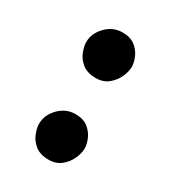

<svg xmlns="http://www.w3.org/2000/svg" viewBox="-111 -579 461 520"><g transform="rotate(30 119.5 -319.5)"><path d="M49.3 -447.3Q49.3 -474.6 70.8 -496.8Q92.3 -519 122.6 -519Q147 -519 161.9 -507.1Q176.8 -495.1 183.3 -479.2Q189.9 -463.4 189.9 -450.7Q189.9 -435.5 181.9 -418Q173.8 -400.4 158.4 -387.9Q143.1 -375.5 120.1 -375.5Q93.3 -375.5 77.6 -388.2Q62 -400.9 55.7 -417.7Q49.3 -434.6 49.3 -447.3ZM49.3 -191.9Q49.3 -219.2 70.8 -241.5Q92.3 -263.7 122.6 -263.7Q147 -263.7 161.9 -251.7Q176.8 -239.7 183.3 -223.9Q189.9 -208 189.9 -195.3Q189.9 -180.2 181.9 -162.6Q173.8 -145 158.4 -132.6Q143.1 -120.1 120.1 -120.1Q93.3 -120.1 77.6 -132.8Q62 -145.5 55.7 -162.4Q49.3 -179.2 49.3 -191.9Z"/></g></svg>

Font: Mikhak-DS2-FD SemiBold
Style: Regular
Weight: 600
Designer: Amin Abedi
Version: Version 3.2